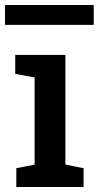

<svg xmlns="http://www.w3.org/2000/svg" viewBox="-36 -748 395 768"><path d="M29.3 0V-75.2L102.5 -89.8V-438L24.9 -452.6V-528.3H225.6V-89.8L298.3 -75.2V0ZM-16.1 -648.4V-728H338.9V-648.4Z"/></svg>

Font: Roboto Slab Medium
Style: Regular
Weight: 500
Designer: Google
Version: Version 2.001; ttfautohint (v1.8.3)